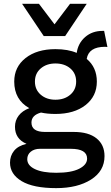

<svg xmlns="http://www.w3.org/2000/svg" viewBox="-20 -766 580 1001"><path d="M432.1 -746.1 319.8 -578.1H208L95.2 -746.1H183.1L264.2 -639.2L345.2 -746.1ZM365.2 -78.1Q441.4 -78.1 483.2 -44.7Q524.9 -11.2 524.9 47.9Q524.9 125.5 454.6 170.2Q384.3 214.8 272.9 214.8Q153.8 214.8 93 178.5Q32.2 142.1 32.2 82Q32.2 46.4 53.2 20.3Q74.2 -5.9 118.2 -16.1Q58.1 -42 58.1 -105Q58.1 -138.2 77.4 -163.3Q96.7 -188.5 132.8 -202.1Q54.2 -246.1 54.2 -340.8Q54.2 -417 113.3 -463.4Q172.4 -509.8 269 -509.8Q334.5 -509.8 379.9 -490.2Q387.2 -541 424.1 -573Q460.9 -605 515.1 -605H522.9L540 -521Q538.1 -521 533.9 -521.5Q529.8 -522 527.8 -522Q442.4 -522 432.1 -459Q484.9 -414.6 484.9 -340.8Q484.9 -264.2 425.8 -218Q366.7 -171.9 269 -171.9Q226.6 -171.9 193.8 -179.2Q144 -165.5 144 -127Q144 -78.1 214.8 -78.1ZM269 -435.1Q222.7 -435.1 192.4 -409.2Q162.1 -383.3 162.1 -340.8Q162.1 -298.3 192.4 -272.2Q222.7 -246.1 269 -246.1Q315.9 -246.1 346.4 -272.2Q377 -298.3 377 -340.8Q377 -383.3 346.7 -409.2Q316.4 -435.1 269 -435.1ZM272.9 134.8Q351.6 134.8 392.8 113.8Q434.1 92.8 434.1 61Q434.1 9.8 349.1 9.8H188Q159.2 9.8 140.6 24.7Q122.1 39.6 122.1 64Q122.1 96.7 162.1 115.7Q202.1 134.8 272.9 134.8Z"/></svg>

Font: Work Sans Medium
Style: Regular
Weight: 500
Designer: Wei Huang
Foundry: Wei Huang
Version: Version 2.012